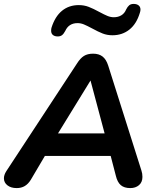

<svg xmlns="http://www.w3.org/2000/svg" viewBox="-28 -952 798 980"><path d="M-8 -42Q-8 -59 4 -78L365 -628Q382 -655 400.5 -666.5Q419 -678 447 -678Q477 -678 495.5 -663.5Q514 -649 524 -618L694 -81Q699 -66 699 -49Q699 -22 681.5 -7Q664 8 637 8Q606 8 588.5 -7Q571 -22 563 -56L537 -156H201L129 -34Q116 -13 98.5 -2.5Q81 8 57 8Q28 8 10 -6Q-8 -20 -8 -42ZM268 -271H506L434 -541ZM233 -795Q233 -805 235 -811Q253 -868 288.5 -897Q324 -926 374 -926Q401 -926 424.5 -917Q448 -908 479 -891Q505 -877 521 -870.5Q537 -864 553 -864Q575 -864 591.5 -874Q608 -884 616 -904Q623 -918 631.5 -925Q640 -932 654 -932Q670 -932 679.5 -924.5Q689 -917 689 -903Q689 -896 686 -887Q669 -830 632.5 -801Q596 -772 546 -772Q519 -772 496 -781Q473 -790 442 -807Q416 -821 400 -827.5Q384 -834 368 -834Q323 -834 305 -794Q297 -779 288.5 -772.5Q280 -766 267 -766Q251 -766 242 -773.5Q233 -781 233 -795Z"/></svg>

Font: SN Pro Bold
Style: Bold Italic
Weight: 700
Italic angle: -9°
Designer: Tobias Whetton
Foundry: Supernotes
Version: Version 1.003